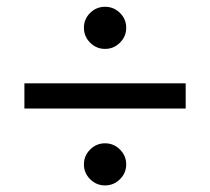

<svg xmlns="http://www.w3.org/2000/svg" viewBox="-20 -632 626 572"><path d="M52.7 -308.6V-383.8H533.2V-308.6ZM293 -79.6Q267.1 -79.6 248.5 -98.1Q230 -116.7 230 -142.1Q230 -168 248.5 -186.5Q267.1 -205.1 293 -205.1Q318.8 -205.1 337.4 -186.5Q356 -168 356 -142.1Q356 -116.7 337.4 -98.1Q318.8 -79.6 293 -79.6ZM293 -486.3Q267.1 -486.3 248.5 -504.9Q230 -523.4 230 -549.3Q230 -575.2 248.5 -593.5Q267.1 -611.8 293 -611.8Q318.8 -611.8 337.4 -593.5Q356 -575.2 356 -549.3Q356 -523.4 337.4 -504.9Q318.8 -486.3 293 -486.3Z"/></svg>

Font: Cascadia Code NF SemiLight
Style: Regular
Weight: 350
Monospace: yes
Designer: Aaron Bell
Foundry: Saja Typeworks
Version: Version 2404.023; ttfautohint (v1.8.4)